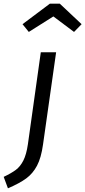

<svg xmlns="http://www.w3.org/2000/svg" viewBox="-87 -809 462 1040"><path d="M-67 149Q-25 129 -1 111Q23 93 39.5 60.5Q56 28 64 -27L134 -526H217L146 -26Q136 46 113.5 88.5Q91 131 55 157.5Q19 184 -44 211ZM35 -678 183 -789H237L355 -678L314 -636L202 -720L69 -636Z"/></svg>

Font: FiraGO Book
Style: Italic
Weight: 350
Italic angle: -8°
Designer: bBox Type GmbH
Foundry: bBox Type GmbH
Version: Version 1.001